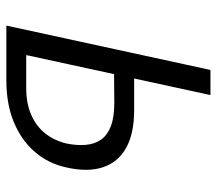

<svg xmlns="http://www.w3.org/2000/svg" viewBox="-60 -638 698 619"><g transform="rotate(90 289.5 -329.0)"><path d="M63 0 206 -658H287L158 -64H263Q314 -64 350.5 -80Q387 -96 410 -124.5Q433 -153 443 -193Q450 -227 447.5 -256Q445 -285 430.5 -305.5Q416 -326 387 -337Q358 -348 312 -348L189 -347L200 -412H336Q411 -412 457.5 -386Q504 -360 520 -310.5Q536 -261 520 -192Q507 -134 469.5 -91Q432 -48 374 -24Q316 0 240 0Z"/></g></svg>

Font: Ysabeau Office Medium
Style: Italic
Weight: 500
Italic angle: -12°
Designer: Christian Thalmann (Catharsis Fonts)
Version: Version 2.001;gftools[0.9.30]; featfreeze: tnum,lnum,ss02